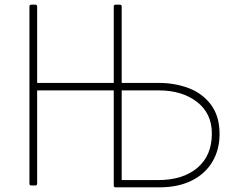

<svg xmlns="http://www.w3.org/2000/svg" viewBox="-20 -781 1022 822"><path d="M114 -761H131Q139 -761 139 -753V-426H467V-753Q467 -761 475 -761H493Q501 -761 501 -753V-426H660Q728 -426 787 -404Q846 -382 883 -333Q920 -284 920 -207Q920 -140 889 -88Q858 -36 800 -7.5Q742 21 663 21H475Q467 21 467 13V-394H139V5Q139 13 131 13H114Q106 13 106 5V-753Q106 -761 114 -761ZM887 -209Q887 -296 823 -345Q759 -394 660 -394H501V-10H656Q763 -10 825 -62.5Q887 -115 887 -209Z"/></svg>

Font: LINE Seed JP_TTF Thin
Style: Regular
Weight: 250
Designer: LY Corporation & Fontrix & Fontworks
Version: Version 1.008